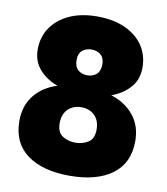

<svg xmlns="http://www.w3.org/2000/svg" viewBox="-83 -796 766 881"><g transform="rotate(10 300.0 -355.0)"><path d="M300 16Q174 16 102 -37Q30 -90 30 -193Q30 -263 68.5 -311.5Q107 -360 174 -381Q122 -400 89 -437.5Q56 -475 56 -530Q56 -588 86 -632Q116 -676 170.5 -701Q225 -726 300 -726Q375 -726 430 -701Q485 -676 514.5 -632Q544 -588 544 -530Q544 -475 511 -437.5Q478 -400 425 -381Q492 -360 531 -311.5Q570 -263 570 -193Q570 -90 498 -37Q426 16 300 16ZM300 -452Q326 -452 343 -467Q360 -482 360 -514Q360 -543 343 -557.5Q326 -572 300 -572Q274 -572 257 -557.5Q240 -543 240 -514Q240 -482 257 -467Q274 -452 300 -452ZM300 -138Q333 -138 359.5 -154.5Q386 -171 386 -214Q386 -256 362 -279.5Q338 -303 300 -303Q262 -303 238 -279.5Q214 -256 214 -214Q214 -171 240.5 -154.5Q267 -138 300 -138Z"/></g></svg>

Font: Geist Mono Black
Style: Regular
Weight: 900
Monospace: yes
Designer: Basement.studio, Andrés Briganti, Mateo Zaragoza
Foundry: Basement.studio, Vercel, Andrés Briganti, Guido Ferreyra, Mateo Zaragoza
Version: Version 1.500; ttfautohint (v1.8.4.7-5d5b)